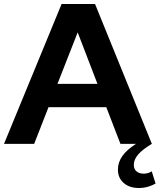

<svg xmlns="http://www.w3.org/2000/svg" viewBox="-24 -720 799 961"><path d="M671.4 221Q623.8 221 595 195.7Q566.2 170.4 566.2 129.3Q566.2 92.8 587.9 61.6Q609.6 30.3 656.6 0H578.8L508 -183.5H218.8L147 0H-3.9L284.3 -700H451.7L736.1 0Q689.7 27.6 667.8 52.9Q645.8 78.3 645.8 105.1Q645.8 125.8 659 137.5Q672.3 149.2 696 149.2Q706.1 149.2 716.8 146.1Q727.5 143 735.4 137.4L754.7 198.6Q738 208.6 716.2 214.8Q694.5 221 671.4 221ZM263.7 -300.3H463.8L364.8 -557.9Z"/></svg>

Font: Red Hat Display VF
Style: Regular
Weight: 300
Designer: Pentagram, MCKL
Foundry: Pentagram, MCKL
Version: Version 1.023